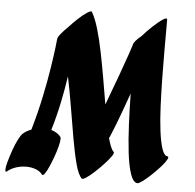

<svg xmlns="http://www.w3.org/2000/svg" viewBox="-82 -767 833 822"><g transform="rotate(5 335.0 -356.0)"><path d="M29 -166Q44 -180 66 -188Q88 -264 102.5 -333.5Q117 -403 125.5 -458Q134 -513 138 -546Q142 -579 142 -583Q142 -591 155.5 -607.5Q169 -624 184 -638Q202 -658 223 -677.5Q244 -697 260.5 -707.5Q277 -718 280 -713Q295 -688 308 -644.5Q321 -601 332 -546.5Q343 -492 353 -434.5Q363 -377 372 -323Q399 -394 420 -452Q441 -510 453 -545Q465 -580 466 -584Q467 -594 477.5 -606Q488 -618 501 -628Q520 -650 544 -672.5Q568 -695 586 -706.5Q604 -718 604 -707V-569Q604 -515 605 -454.5Q606 -394 608.5 -336Q611 -278 617 -230.5Q623 -183 632.5 -154.5Q642 -126 656 -125Q664 -124 657 -111Q650 -98 633.5 -79.5Q617 -61 597.5 -42.5Q578 -24 561.5 -11.5Q545 1 538 1Q520 0 508 -35Q496 -70 489.5 -126Q483 -182 480 -248.5Q477 -315 476 -379Q460 -334 442 -285Q424 -236 403 -186Q402 -184 400 -182Q406 -160 412 -145Q418 -130 425 -124Q430 -120 419.5 -105Q409 -90 391 -70.5Q373 -51 353.5 -33Q334 -15 318.5 -4.5Q303 6 299 2Q284 -12 272 -56.5Q260 -101 249 -164Q238 -227 226.5 -296.5Q215 -366 202 -429Q194 -374 181.5 -314Q169 -254 151 -194Q178 -186 192 -168Q194 -164 194 -159Q194 -148 188.5 -126.5Q183 -105 174.5 -81.5Q166 -58 157 -37.5Q148 -17 140 -6Q132 5 128 0Q118 -14 99 -21Q80 -28 58 -28Q36 -28 14.5 -21Q-7 -14 -21 -2Q-24 1 -26 1Q-30 1 -30 -8Q-30 -20 -23.5 -43Q-17 -66 -8 -92Q1 -118 11.5 -138.5Q22 -159 29 -166ZM224 -658Q224 -659 224 -658Z"/></g></svg>

Font: Ga Maamli
Style: Regular
Weight: 400
Designer: Afotey Clement Nii Odai, Ama Asantewa Diaka, David Abbey-Thompson
Foundry: Sorkin Type Co.
Version: Version 1.000; ttfautohint (v1.8.4.7-5d5b)